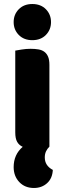

<svg xmlns="http://www.w3.org/2000/svg" viewBox="-20 -731 322 956"><path d="M226 -1Q215 10 209 23Q203 36 203 53Q203 94 243 115Q241 157 214.5 181Q188 205 149 205Q104 205 76 175.5Q48 146 48 101Q48 39 93 0Q75 -8 65.5 -24.5Q56 -41 56 -72V-479Q67 -481 88.5 -484.5Q110 -488 132 -488Q154 -488 171.5 -485Q189 -482 201 -473Q213 -464 219.5 -448.5Q226 -433 226 -408ZM48 -621Q48 -659 73.5 -685Q99 -711 141 -711Q183 -711 208.5 -685Q234 -659 234 -621Q234 -583 208.5 -557Q183 -531 141 -531Q99 -531 73.5 -557Q48 -583 48 -621Z"/></svg>

Font: Baloo Tammudu
Style: Regular
Weight: 400
Designer: Omkar Shende and Ek Type
Foundry: Ek Type
Version: Version 1.007;PS 1.000;hotconv 1.0.88;makeotf.lib2.5.647800